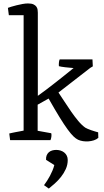

<svg xmlns="http://www.w3.org/2000/svg" viewBox="-20 -805 595 1103"><path d="M33.2 -38.1Q39.1 -39.6 48.1 -41.5Q57.1 -43.5 68.4 -45.7Q79.6 -47.9 91.8 -50Q104 -52.2 115.7 -54.7V-717.8H30.8L25.4 -759.8Q31.2 -762.2 44.9 -766.4Q58.6 -770.5 75.2 -774.7Q91.8 -778.8 109.1 -782Q126.5 -785.2 140.6 -785.2Q161.1 -785.2 172.4 -779.8Q183.6 -774.4 189.2 -766.4Q194.8 -758.3 196 -749Q197.3 -739.7 197.3 -732.4V-254.4Q219.2 -270 245.4 -289.8Q271.5 -309.6 298.6 -330.8Q325.7 -352.1 352.5 -373.5Q379.4 -395 402.8 -414.1Q391.1 -415 378.4 -416.3Q365.7 -417.5 354.2 -418.7Q342.8 -419.9 333.3 -421.6Q323.7 -423.3 318.4 -424.8Q317.4 -432.6 318.4 -444.3Q319.3 -456.1 322.8 -463.9H511.2L513.2 -423.8L498.5 -415L315.9 -273.4Q332.5 -249 351.1 -220.2Q369.6 -191.4 389.2 -163.3Q408.7 -135.3 429 -110.8Q449.2 -86.4 469.7 -71.8Q474.1 -68.8 483.4 -64.9Q492.7 -61 503.7 -57.1Q514.6 -53.2 525.6 -50Q536.6 -46.9 543.9 -44.9L544.9 -13.2Q534.7 -3.9 519.5 1Q504.4 5.9 488.3 7.1Q472.2 8.3 456.3 5.9Q440.4 3.4 428.2 -2.4Q416 -8.3 402.1 -21.5Q388.2 -34.7 368.7 -61.3Q349.1 -87.9 322.8 -130.6Q296.4 -173.3 259.3 -238.8L196.3 -203.6V-53.7L274.4 -39.6Q276.9 -30.8 275.1 -19.3Q273.4 -7.8 270 0H38.1ZM244.6 113.3Q243.7 97.7 248.3 86.9Q252.9 76.2 261 69.3Q269 62.5 280 59.3Q291 56.2 303.2 56.2Q315.4 56.2 327.4 59.8Q339.4 63.5 348.6 70.8Q357.9 78.1 363.5 89.1Q369.1 100.1 369.1 114.3Q369.1 141.6 357.9 166.3Q346.7 190.9 330.1 211.7Q313.5 232.4 294.4 249.5Q275.4 266.6 260.3 278.3L232.9 258.8Q241.7 247.1 250.5 233.4Q259.3 219.7 267.1 205.1Q274.9 190.4 281.5 174.8Q288.1 159.2 292 143.1Z"/></svg>

Font: Fjord
Style: One
Weight: 400
Designer: Viktoriya Grabowska
Foundry: Viktoriya Grabowska
Version: Version 1.002